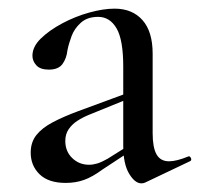

<svg xmlns="http://www.w3.org/2000/svg" viewBox="-20 -416 462 444"><path d="M316 6Q312 8 307 8Q292 8 278.5 -14.5Q265 -37 265 -79V-262Q265 -324 249.5 -350.5Q234 -377 207 -377Q182 -377 167 -363.5Q152 -350 145.5 -332.5Q139 -315 136 -300Q134 -281 124.5 -268Q115 -255 93 -255Q73 -255 64 -265Q55 -275 55 -287Q55 -308 74.5 -327Q94 -346 124 -362Q154 -378 186.5 -387Q219 -396 245 -396Q286 -396 309.5 -369.5Q333 -343 333 -292V-108Q333 -75 342 -59Q351 -43 371 -43Q388 -43 415 -54Q419 -56 421.5 -50.5Q424 -45 419 -43ZM132 7Q92 7 71.5 -13Q51 -33 51 -63Q51 -87 64 -103.5Q77 -120 101.5 -133Q126 -146 161 -159L275 -201L278 -188L187 -151Q172 -145 159.5 -137Q147 -129 139 -117.5Q131 -106 131 -90Q131 -66 147 -50.5Q163 -35 186 -35Q195 -35 205 -38Q215 -41 229 -49L288 -86L290 -72L217 -24Q194 -7 174.5 0Q155 7 132 7Z"/></svg>

Font: Cormorant Garamond Light Medium
Style: Regular
Weight: 500
Version: Version 4.001